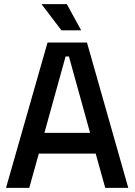

<svg xmlns="http://www.w3.org/2000/svg" viewBox="-20 -905 648 925"><path d="M9 0 209 -700H399L598 0H487L441 -165H167L121 0ZM414 -265 312 -633H296L194 -265ZM276 -759 180 -885H302L371 -759Z"/></svg>

Font: Space Grotesk Frontify Medium
Style: Regular
Weight: 500
Designer: Florian Karsten
Version: Version 2.000